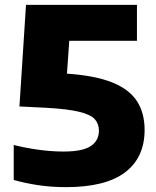

<svg xmlns="http://www.w3.org/2000/svg" viewBox="-20 -760 640 790"><path d="M251.5 10Q192 10 138 2Q84 -6 36.5 -19.5V-163.5Q81.5 -152 135.8 -144.2Q190 -136.5 241.5 -136.5Q319.5 -136.5 353.2 -158.8Q387 -181 387 -222.5Q387 -250.5 370 -269.5Q353 -288.5 306 -300Q259 -311.5 170 -316.5L60 -322L87 -740H543.5V-592H265L255.5 -457Q371.5 -449 441.8 -420.8Q512 -392.5 543.5 -343.8Q575 -295 575 -225.5Q575 -112 494.8 -51Q414.5 10 251.5 10Z"/></svg>

Font: Encode Sans SemiExpanded SemiExpanded ExtraBold
Style: Regular
Weight: 800
Width: 6
Designer: Multiple Designers
Foundry: Impallari Type
Version: Version 3.000; ttfautohint (v1.8.3) -l 8 -r 50 -G 200 -x 14 